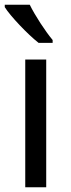

<svg xmlns="http://www.w3.org/2000/svg" viewBox="-21 -852 299 806"><path d="M104 -832H-1V-822C22 -785 95 -708 141 -672H200V-684C169 -721 126 -787 104 -832ZM173 -66V-602H85V-66Z"/></svg>

Font: Noto Sans Malayalam UI
Style: Regular
Weight: 400
Designer: Jelle Bosma - Monotype Design Team
Foundry: Monotype Imaging Inc.
Version: Version 2.104